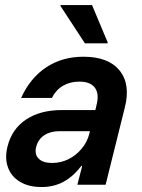

<svg xmlns="http://www.w3.org/2000/svg" viewBox="-20 -736 567 765"><path d="M145.8 9.2Q94.2 9.2 59.6 -11.7Q25 -32.5 11.7 -69.2Q-1.7 -105.8 10 -152.5Q27.5 -222.5 84.2 -260Q140.8 -297.5 226.7 -297.5H360L365 -319.2Q375.8 -362.5 357.9 -386.7Q340 -410.8 295.8 -410.8Q259.2 -410.8 230.8 -394.2Q202.5 -377.5 186.7 -345.8H64.2Q100 -425 163.8 -467.5Q227.5 -510 312.5 -510Q411.7 -510 456.2 -455.4Q500.8 -400.8 477.5 -308.3L400.8 0H288.3L307.5 -75H304.2Q271.7 -32.5 232.9 -11.7Q194.2 9.2 145.8 9.2ZM187.5 -86.7Q221.7 -86.7 251.7 -101.2Q281.7 -115.8 304.2 -142.1Q326.7 -168.3 335.8 -202.5L338.3 -213.3H216.7Q180.8 -213.3 156.2 -197.1Q131.7 -180.8 124.2 -150.8Q116.7 -121.7 133.8 -104.2Q150.8 -86.7 187.5 -86.7ZM318.3 -563.3 220.8 -712.5 221.7 -715.8H346.7L409.2 -566.7L408.3 -563.3Z"/></svg>

Font: Funnel Sans SemiBold
Style: Italic
Weight: 600
Italic angle: -14.036°
Designer: NORD ID, Kristian Moeller
Foundry: Dicotype
Version: Version 1.000